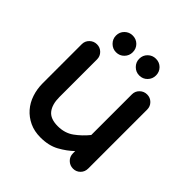

<svg xmlns="http://www.w3.org/2000/svg" viewBox="-189 -827 988 988"><g transform="rotate(45 305.0 -333.5)"><path d="M65 -186V-470Q65 -493 81.5 -509Q98 -525 121 -525Q144 -525 160 -509Q176 -493 176 -470V-196Q176 -143 199 -113.5Q222 -84 276 -84Q327 -84 364 -111Q401 -138 430 -174V-470Q430 -493 446.5 -509Q463 -525 486 -525Q509 -525 525 -509Q541 -493 541 -470V-41Q541 -17 525 -1Q509 15 486 15Q463 15 446.5 -1Q430 -17 430 -41V-57Q399 -27 356.5 -3.5Q314 20 254 20Q209 20 174 3.5Q139 -13 114.5 -41Q90 -69 77.5 -106.5Q65 -144 65 -186ZM327 -626Q327 -652 345 -669.5Q363 -687 388 -687Q414 -687 431.5 -669.5Q449 -652 449 -626Q449 -601 431.5 -583Q414 -565 388 -565Q363 -565 345 -583Q327 -601 327 -626ZM219 -687Q245 -687 262.5 -669.5Q280 -652 280 -626Q280 -601 262.5 -583Q245 -565 219 -565Q194 -565 176 -583Q158 -601 158 -626Q158 -652 176 -669.5Q194 -687 219 -687Z"/></g></svg>

Font: Varela Round Precious
Style: Medium
Weight: 500
Designer: Joe Prince
Foundry: Joe Prince
Version: Version 1.000